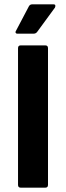

<svg xmlns="http://www.w3.org/2000/svg" viewBox="-20 -864 303 884"><path d="M75 0Q63 0 63 -13V-642Q63 -655 75 -655H189Q201 -655 201 -642V-13Q201 0 189 0ZM59 -709Q54 -709 52 -713Q50 -717 53 -721L113 -835Q118 -844 128 -844H227Q233 -844 234.5 -840Q236 -836 233 -829L151 -717Q145 -709 135 -709Z"/></svg>

Font: Sofia Sans Semi Condensed ExtraBold
Style: Regular
Weight: 800
Designer: Botio Nikoltchev, Ani Petrova
Foundry: lettersoup
Version: Version 4.100